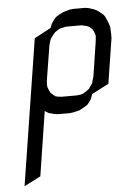

<svg xmlns="http://www.w3.org/2000/svg" viewBox="-51 -451 532 764"><g transform="rotate(-5 215.5 -69.0)"><path d="M16.1 273.9 107.9 -309.1 173.8 -344.2 180.2 -359.9 186 -369.1 195.8 -381.8 201.2 -387.2 213.9 -395 230 -402.8 254.9 -410.2 270 -412.1H316.9L331.1 -410.2L354 -402.8L368.2 -395L389.2 -377.9L395 -369.1L405.8 -344.2L411.1 -326.2L412.1 -300.8V-283.2L383.8 -103L315.9 -67.9L310.1 -50.8L305.2 -43L294.9 -28.8L290 -24.9L276.9 -17.1L259.8 -7.8L235.8 -2L220.2 0H174.8L159.2 -2L137.2 -7.8L122.1 -17.1L82 240.2ZM140.1 -120.1 141.1 -110.8 144 -103 149.9 -89.8 152.8 -85.9 163.1 -77.1 169.9 -71.8 178.2 -69.8 192.9 -67.9H254.9L270 -69.8L277.8 -71.8L287.1 -77.1L299.8 -85.9L305.2 -89.8L314 -103L319.8 -110.8L321.8 -120.1L327.1 -137.2L348.1 -273.9L350.1 -292V-300.8L347.2 -309.1L341.8 -321.8L337.9 -326.2L328.1 -335L319.8 -338.9L313 -340.8L297.9 -344.2H235.8L220.2 -340.8L211.9 -338.9L204.1 -335L190.9 -326.2L187 -321.8L176.8 -309.1L170.9 -300.8L168 -292L163.1 -273.9L141.1 -137.2Z"/></g></svg>

Font: Petahja
Style: Italic
Weight: 400
Designer: T. Christopher White
Version: Version 1.1